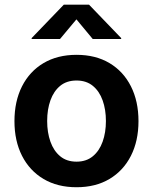

<svg xmlns="http://www.w3.org/2000/svg" viewBox="-20 -786 651 817"><path d="M305.7 10.7Q224.6 10.7 165.3 -24.4Q106 -59.6 73.7 -123Q41.5 -186.5 41.5 -270.5Q41.5 -355 73.7 -418.7Q106 -482.4 165.3 -517.6Q224.6 -552.7 305.7 -552.7Q386.7 -552.7 445.8 -517.6Q504.9 -482.4 537.1 -418.7Q569.3 -355 569.3 -270.5Q569.3 -186.5 537.1 -123Q504.9 -59.6 445.8 -24.4Q386.7 10.7 305.7 10.7ZM305.7 -98.1Q347.2 -98.1 375 -121.1Q402.8 -144 416.7 -183.1Q430.7 -222.2 430.7 -271Q430.7 -319.8 416.7 -358.9Q402.8 -397.9 375 -420.7Q347.2 -443.4 305.7 -443.4Q263.7 -443.4 236.1 -420.7Q208.5 -397.9 194.6 -359.1Q180.7 -320.3 180.7 -271Q180.7 -222.2 194.6 -183.1Q208.5 -144 236.1 -121.1Q263.7 -98.1 305.7 -98.1ZM235.4 -620.1H114.7V-624L251.5 -766.1H358.9L495.6 -624V-620.1H374.5L305.2 -703.6Z"/></svg>

Font: Inter Cardless
Style: Bold
Weight: 700
Designer: Rasmus Andersson
Foundry: rsms
Version: Version 4.001;git-9221beed3